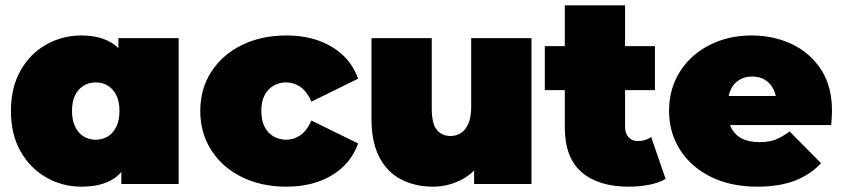

<svg xmlns="http://www.w3.org/2000/svg" viewBox="-20 -690 3161 720"><path d="M285 10Q214 10 153.5 -24.5Q93 -59 57 -122.5Q21 -186 21 -274Q21 -362 57 -425.5Q93 -489 153.5 -523Q214 -557 285 -557Q357 -557 403 -526.5Q449 -496 471 -433.5Q493 -371 493 -274Q493 -176 472.5 -113Q452 -50 406.5 -20Q361 10 285 10ZM339 -166Q364 -166 384 -178Q404 -190 416 -214.5Q428 -239 428 -274Q428 -310 416 -333.5Q404 -357 384 -369Q364 -381 339 -381Q314 -381 294 -369Q274 -357 262 -333.5Q250 -310 250 -274Q250 -239 262 -214.5Q274 -190 294 -178Q314 -166 339 -166ZM435 0V-74L434 -274L424 -474V-547H650V0Z M1054 10Q960 10 887 -26Q814 -62 772.5 -126.5Q731 -191 731 -274Q731 -357 772.5 -421Q814 -485 887 -521Q960 -557 1054 -557Q1154 -557 1225 -514Q1296 -471 1323 -395L1148 -309Q1131 -347 1106.5 -364Q1082 -381 1053 -381Q1028 -381 1006.5 -369Q985 -357 972.5 -333.5Q960 -310 960 -274Q960 -238 972.5 -214Q985 -190 1006.5 -178Q1028 -166 1053 -166Q1082 -166 1106.5 -183Q1131 -200 1148 -238L1323 -152Q1296 -76 1225 -33Q1154 10 1054 10Z M1603 10Q1538 10 1485.5 -16.5Q1433 -43 1403 -99.5Q1373 -156 1373 -245V-547H1599V-284Q1599 -226 1618 -203Q1637 -180 1670 -180Q1690 -180 1707.5 -190.5Q1725 -201 1736 -225.5Q1747 -250 1747 -290V-547H1973V0H1758V-158L1801 -115Q1772 -51 1718.5 -20.5Q1665 10 1603 10Z M2337 10Q2224 10 2161 -44.5Q2098 -99 2098 -212V-670H2324V-214Q2324 -189 2337.5 -175Q2351 -161 2371 -161Q2400 -161 2422 -176L2476 -19Q2450 -4 2413.5 3Q2377 10 2337 10ZM2023 -352V-517H2436V-352Z M2820 10Q2720 10 2645.5 -27Q2571 -64 2530 -128.5Q2489 -193 2489 -274Q2489 -357 2529.5 -421Q2570 -485 2640.5 -521Q2711 -557 2799 -557Q2880 -557 2948.5 -525Q3017 -493 3058.5 -430Q3100 -367 3100 -274Q3100 -262 3099 -247.5Q3098 -233 3097 -221H2676V-330H2977L2892 -301Q2892 -333 2880.5 -355.5Q2869 -378 2849 -390.5Q2829 -403 2801 -403Q2773 -403 2752.5 -390.5Q2732 -378 2721 -355.5Q2710 -333 2710 -301V-267Q2710 -232 2724 -207Q2738 -182 2764 -169.5Q2790 -157 2827 -157Q2865 -157 2889.5 -167Q2914 -177 2941 -197L3059 -78Q3019 -35 2960.5 -12.5Q2902 10 2820 10Z"/></svg>

Font: MOST Montserrat Black
Style: Regular
Weight: 900
Designer: Julieta Ulanovsky
Foundry: Julieta Ulanovsky
Version: Version 8.000;March 11, 2024;FontCreator 15.0.0.2926 64-bit